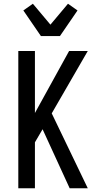

<svg xmlns="http://www.w3.org/2000/svg" viewBox="-20 -1008 540 1028"><path d="M353 0 208 -316 167 -246V0H78V-735H167V-403L350 -735H450L257 -401L450 0ZM199 -815 105 -952 156 -988 250 -876 344 -988 395 -952 301 -815Z"/></svg>

Font: Iosevka Medium
Style: Regular
Weight: 500
Monospace: yes
Designer: Belleve Invis
Foundry: Belleve Invis
Version: Version 32.5.0; ttfautohint (v1.8.4)